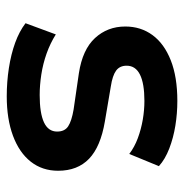

<svg xmlns="http://www.w3.org/2000/svg" viewBox="-8 -540 558 583"><g transform="rotate(90 271.5 -249.0)"><path d="M273 10Q229 10 187 3.5Q145 -3 110.5 -15.5Q76 -28 51 -47L85 -139Q112 -122 143 -111Q174 -100 206.5 -95Q239 -90 269 -90Q324 -90 352 -103Q380 -116 380 -143Q380 -166 364 -176.5Q348 -187 313 -193L203 -209Q131 -220 96 -258Q61 -296 61 -350Q61 -397 87 -432.5Q113 -468 163.5 -488Q214 -508 287 -508Q325 -508 362 -502Q399 -496 431.5 -483.5Q464 -471 485 -452L448 -362Q427 -378 400 -388Q373 -398 344 -403Q315 -408 287 -408Q234 -408 207 -394.5Q180 -381 180 -354Q180 -333 195 -322Q210 -311 243 -306L349 -288Q426 -275 462.5 -240Q499 -205 499 -146Q499 -98 471.5 -63Q444 -28 393 -9Q342 10 273 10Z"/></g></svg>

Font: Nunito Sans 8pt
Style: Bold
Weight: 700
Version: Version 3.101;gftools[0.9.27]